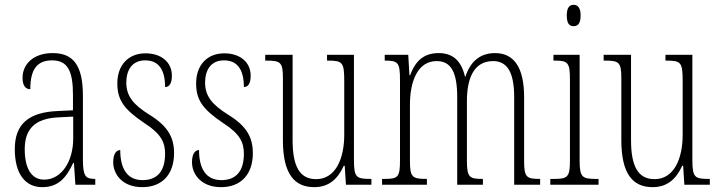

<svg xmlns="http://www.w3.org/2000/svg" viewBox="-20 -762 2966 792"><path d="M154 10C224 10 255 -33 282 -90H285L291 0H373V-24H371C333 -24 322 -35 322 -105V-367C322 -496 280 -543 197 -543C120 -543 73 -499 73 -441C73 -411 84 -394 105 -394C105 -476 133 -513 195 -513C258 -513 281 -471 281 -371V-307L218 -304C99 -299 41 -251 41 -147C41 -41 87 10 154 10ZM162 -21C107 -21 82 -72 82 -146C82 -227 121 -274 223 -278L282 -281V-191C282 -95 233 -21 162 -21Z M567 10C649 10 698 -43 698 -130C698 -194 674 -241 596 -289C530 -330 501 -366 501 -421C501 -472 524 -513 579 -513C634 -513 661 -475 661 -403C680 -403 689 -420 689 -450C689 -504 647 -542 580 -542C509 -542 464 -493 464 -418C464 -348 493 -310 576 -254C645 -210 661 -174 661 -128C661 -55 628 -19 568 -19C505 -19 476 -66 476 -143C460 -143 447 -128 447 -93C447 -44 484 10 567 10Z M892 10C974 10 1023 -43 1023 -130C1023 -194 999 -241 921 -289C855 -330 826 -366 826 -421C826 -472 849 -513 904 -513C959 -513 986 -475 986 -403C1005 -403 1014 -420 1014 -450C1014 -504 972 -542 905 -542C834 -542 789 -493 789 -418C789 -348 818 -310 901 -254C970 -210 986 -174 986 -128C986 -55 953 -19 893 -19C830 -19 801 -66 801 -143C785 -143 772 -128 772 -93C772 -44 809 10 892 10Z M1276 10C1336 10 1373 -23 1398 -78H1402L1407 0H1512V-24H1509C1450 -24 1440 -29 1440 -103V-536H1329V-512H1332C1394 -512 1400 -505 1400 -425V-206C1400 -107 1364 -23 1284 -23C1216 -23 1187 -76 1187 -184V-536H1074V-512H1078C1137 -512 1147 -506 1147 -440V-184C1147 -45 1194 10 1276 10Z M1556 0H1741V-24H1739C1680 -24 1671 -31 1671 -100V-330C1671 -425 1702 -510 1781 -510C1841 -510 1866 -464 1866 -360V0H1972V-24H1969C1916 -24 1906 -31 1906 -100V-345C1906 -434 1932 -510 2014 -510C2077 -510 2101 -456 2101 -360V0H2208V-24H2206C2153 -24 2142 -30 2142 -96V-361C2142 -484 2100 -543 2022 -543C1966 -543 1922 -514 1900 -446H1898C1883 -512 1847 -543 1790 -543C1732 -543 1695 -515 1672 -452H1669L1664 -536H1567V-512H1569C1623 -512 1630 -503 1630 -431V-101C1630 -31 1622 -24 1566 -24H1556Z M2346 -654C2363 -654 2375 -664 2375 -698C2375 -731 2363 -742 2346 -742C2329 -742 2318 -731 2318 -698C2318 -664 2329 -654 2346 -654ZM2250 0H2449V-24H2436C2381 -24 2371 -32 2371 -100V-536H2263V-512H2270C2323 -512 2331 -503 2331 -434V-99C2331 -31 2321 -24 2265 -24H2250Z M2672 10C2732 10 2769 -23 2794 -78H2798L2803 0H2908V-24H2905C2846 -24 2836 -29 2836 -103V-536H2725V-512H2728C2790 -512 2796 -505 2796 -425V-206C2796 -107 2760 -23 2680 -23C2612 -23 2583 -76 2583 -184V-536H2470V-512H2474C2533 -512 2543 -506 2543 -440V-184C2543 -45 2590 10 2672 10Z"/></svg>

Font: Noto Serif Thai ExtraCondensed ExtraLight
Style: Regular
Weight: 200
Width: 2
Designer: Monotype Design Team
Foundry: Monotype Imaging Inc.
Version: Version 2.002